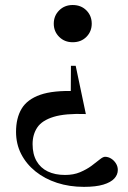

<svg xmlns="http://www.w3.org/2000/svg" viewBox="-20 -522 512 766"><path d="M315 223.5Q257 223.5 207.8 207.5Q158.5 191.5 121.8 162Q85 132.5 64.5 92.5Q44 52.5 44 4Q44 -51 66.2 -88.2Q88.5 -125.5 140.5 -143.8Q192.5 -162 282 -158.5L262 -91L263 -259.5H282L322.5 -67Q240.5 -70 194 -55.8Q147.5 -41.5 128.8 -13.5Q110 14.5 110 53Q110 93 125.8 120.5Q141.5 148 170.5 162Q199.5 176 239.5 176Q273.5 176 299.5 165Q325.5 154 344.8 139.8Q364 125.5 377.5 114.5Q391 103.5 399 103.5Q411.5 103.5 423 110.5Q434.5 117.5 442.2 129.5Q450 141.5 450 156Q450 175 436 190.2Q422 205.5 392.2 214.5Q362.5 223.5 315 223.5ZM270 -353.5Q237.5 -353.5 216 -375Q194.5 -396.5 194.5 -427.5Q194.5 -459 216 -480.5Q237.5 -502 270 -502Q303.5 -502 324.8 -480.5Q346 -459 346 -427.5Q346 -396.5 324.8 -375Q303.5 -353.5 270 -353.5Z"/></svg>

Font: Newsreader 60pt Medium
Style: Regular
Weight: 500
Designer: Hugues Gentile
Foundry: Production Type
Version: Version 1.003